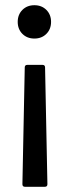

<svg xmlns="http://www.w3.org/2000/svg" viewBox="-20 -517 265 737"><path d="M176 -433Q176 -405 158 -387Q140 -369 112 -369Q84 -369 66 -387Q48 -405 48 -433Q48 -461 66 -479Q84 -497 112 -497Q140 -497 158 -479Q176 -461 176 -433ZM85 -268H143Q153 -268 153 -258L162 190Q162 200 152 200H76Q66 200 66 190L75 -258Q75 -268 85 -268Z"/></svg>

Font: Barlow Semi Condensed Medium
Style: Regular
Weight: 500
Width: 4
Designer: Jeremy Tribby
Foundry: Tribby Type
Version: Version 1.422; ttfautohint (v1.8)